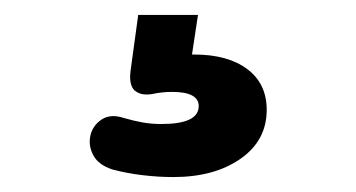

<svg xmlns="http://www.w3.org/2000/svg" viewBox="-20 -40 477 257"><path d="M212 197Q192 197 171 194.5Q150 192 131 187Q112 181 105 168Q98 155 101 141.5Q104 128 116 120Q128 112 146 118Q160 122 171.5 124Q183 126 196 126Q246 126 246 102Q246 83 210 83Q197 83 183 86Q176 87 170.5 86Q165 85 160 81Q152 73 155 53L165 -20H245L237 33H240Q285 33 311 52.5Q337 72 337 107Q337 148 302 172.5Q267 197 212 197Z"/></svg>

Font: Chiron GoRound TC EB
Style: Regular
Weight: 700
Designer: Ryoko NISHIZUKA 西塚涼子 (kana, bopomofo & ideographs); Paul D. Hunt (Latin, Greek & Cyrillic); Sandoll Communications 산돌커뮤니
Foundry: Adobe
Version: Version 1.000;hotconv 1.1.1;makeotfexe 2.6.0